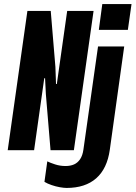

<svg xmlns="http://www.w3.org/2000/svg" viewBox="-20 -740 668 946"><path d="M18 0 115 -686H230L253 -410L256 -326H260L311 -686H441L344 0H229L206 -276L202 -355L198 -354L148 0ZM308 186Q295 186 275 182.5Q255 179 234.5 172Q214 165 199 156L213 55Q227 62 251.5 70Q276 78 303 78Q327 78 345 70Q363 62 375 44Q387 26 391 -3L463 -511H592L521 -2Q508 91 454 138.5Q400 186 308 186ZM467 -593 484 -720H628L610 -593Z"/></svg>

Font: Chivo Mono Medium
Style: Bold Italic
Weight: 700
Italic angle: -8.05°
Monospace: yes
Version: Version 1.008